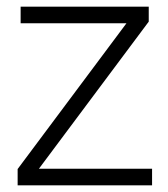

<svg xmlns="http://www.w3.org/2000/svg" viewBox="-20 -557 506 577"><path d="M437 -50V0H33V-49L360 -487H42V-537H427V-492L97 -50Z"/></svg>

Font: IBM Plex Sans JP Light
Style: Regular
Weight: 300
Designer: Mike Abbink; Paul van der Laan; Pieter van Rosmalen; Wujin Sim; Yejin Wi; Jinhee Kim; Boomi Park; Yona Kim; Kichan Ma
Foundry: Sandoll Inc.
Version: Version 1.002